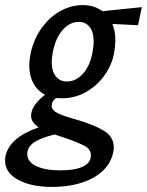

<svg xmlns="http://www.w3.org/2000/svg" viewBox="-79 -445 577 754"><path d="M463 -346 362 -351Q374 -324 374 -287Q374 -266 369 -236Q361 -192 333 -151.5Q305 -111 261 -85Q217 -59 164 -59L141 -60Q124 -47 124 -30Q124 -12 147.5 -0.5Q171 11 222 25Q290 45 329 68.5Q368 92 368 135Q368 140 366 152Q353 216 288 252.5Q223 289 125 289Q43 289 -8 261Q-59 233 -59 186Q-59 173 -57 166Q-40 94 73 55Q43 35 43 10Q43 -12 58.5 -33.5Q74 -55 98 -73Q67 -89 51.5 -119Q36 -149 36 -188Q36 -207 41 -234Q54 -294 86.5 -337.5Q119 -381 160.5 -403Q202 -425 245 -425Q292 -425 323 -401L478 -417ZM289 -281Q289 -318 273.5 -338.5Q258 -359 230 -359Q194 -359 166 -326Q138 -293 128 -238Q124 -212 124 -202Q124 -166 140 -145.5Q156 -125 184 -125Q220 -125 248 -157Q276 -189 285 -244Q289 -270 289 -281ZM169 94Q158 91 136 83Q82 96 55 114Q28 132 28 160Q28 190 63 207Q98 224 158 224Q216 224 247 209Q278 194 278 165Q278 141 252.5 127.5Q227 114 169 94Z"/></svg>

Font: Ysabeau Semibold
Style: Italic
Weight: 600
Italic angle: -12°
Designer: Christian Thalmann (Catharsis Fonts)
Version: Version 0.003